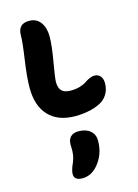

<svg xmlns="http://www.w3.org/2000/svg" viewBox="-141 -743 807 1120"><g transform="rotate(-15 262.5 -183.0)"><path d="M268.1 -60.1Q164.6 -60.1 108.2 -119.4Q51.8 -178.7 51.8 -288.1Q51.8 -352.1 66.9 -454.6Q82 -557.1 82 -597.2Q82 -667 148.9 -667Q193.8 -667 218 -634Q242.2 -601.1 242.2 -548.8Q242.2 -493.7 225.6 -399.7Q209 -305.7 209 -280.8Q209 -245.6 225.8 -228.3Q242.7 -210.9 280.8 -210.9Q311.5 -210.9 336.4 -218.5Q361.3 -226.1 374.3 -235.4Q387.2 -244.6 403.3 -252.2Q419.4 -259.8 435.1 -259.8Q457.5 -259.8 470.7 -244.1Q483.9 -228.5 483.9 -202.1Q483.9 -141.6 439 -104Q408.2 -82 362.5 -71Q316.9 -60.1 268.1 -60.1ZM213.9 300.8Q164.1 300.8 164.1 263.2Q164.1 241.7 178.2 209Q185.5 193.4 189.7 179.4Q193.8 165.5 195.6 152.6Q197.3 139.6 197.5 131.8Q197.8 124 197.3 110.6Q196.8 97.2 196.8 92.8Q196.8 63.5 212.9 46.6Q229 29.8 261.2 29.8Q305.7 29.8 331.8 52Q357.9 74.2 357.9 111.8Q357.9 198.7 303.2 258.8Q265.1 300.8 213.9 300.8Z"/></g></svg>

Font: Shantell Sans Irregular Bouncy
Style: Bold
Weight: 700
Designer: Stephen Nixon, Anya Danilova, Shantell Martin
Foundry: Arrow Type
Version: Version 1.006;[9816181b4]